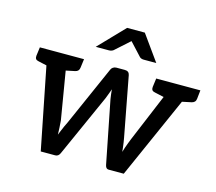

<svg xmlns="http://www.w3.org/2000/svg" viewBox="-102 -847 1096 974"><g transform="rotate(15 445.5 -359.5)"><path d="M189 0 88 -509H167Q192 -509 195 -489L247 -178Q248 -159 249.5 -141Q251 -123 251 -105Q255 -116 260.5 -128.5Q266 -141 271.5 -154Q277 -167 283 -178L421 -490Q424 -499 432 -504.5Q440 -510 450 -510H494Q516 -510 520 -490L579 -178Q581 -168 583 -154.5Q585 -141 586.5 -128.5Q588 -116 589 -105Q592 -116 596.5 -129Q601 -142 606 -155Q611 -168 615 -178L745 -489Q748 -497 756.5 -503Q765 -509 775 -509H851L625 0H545Q531 0 527 -19L462 -348Q460 -360 458.5 -373Q457 -386 456 -398Q452 -387 447.5 -374.5Q443 -362 437 -347L290 -19Q282 0 265 0ZM146 -482 150 -509H225L221 -482ZM726 -482 729 -509H804L801 -482ZM149 -509 127 -424 60 -439Q49 -441 45 -447Q41 -453 42 -463L48 -509ZM280 -509 274 -463Q273 -453 267.5 -447Q262 -441 252 -439L180 -424L179 -509ZM760 -509 739 -424 671 -439Q660 -441 656 -447Q652 -453 653 -463L659 -509ZM891 -509 886 -463Q885 -453 879 -447Q873 -441 863 -439L792 -424L790 -509ZM321 -585 450 -719H543L639 -585H573Q560 -585 552 -592L489 -660L413 -592Q409 -589 403 -587Q397 -585 390 -585Z"/></g></svg>

Font: Aleo Medium
Style: Italic
Weight: 500
Italic angle: -7°
Designer: Alessio Laiso
Foundry: Alessio Laiso
Version: Version 2.001;gftools[0.9.29]